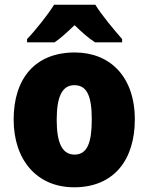

<svg xmlns="http://www.w3.org/2000/svg" viewBox="-20 -786 633 816"><path d="M385 -766H210C184 -724 129 -655 95 -620V-606H212C240 -625 264 -648 297 -679C329 -648 355 -625 384 -606H499V-620C463 -661 413 -721 385 -766ZM553 -278C553 -461 447 -563 298 -563C129 -563 38 -452 38 -278C38 -107 136 10 295 10C466 10 553 -109 553 -278ZM221 -277C221 -375 244 -424 296 -424C351 -424 370 -375 370 -278C370 -180 351 -129 297 -129C243 -129 221 -181 221 -277Z"/></svg>

Font: Noto Sans Devanagari UI SemiCondensed Black
Style: Regular
Weight: 900
Width: 4
Designer: Jelle Bosma - Monotype Design Team
Foundry: Monotype Imaging Inc.
Version: Version 2.004